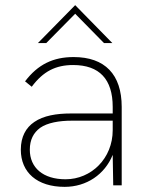

<svg xmlns="http://www.w3.org/2000/svg" viewBox="-20 -721 574 747"><path d="M420.5 0H453.5V-305C453.5 -431.5 388 -499 266.5 -499C187 -499 127.5 -470.5 77.5 -404.5L103.5 -383.5C148 -443.5 197 -468 264.5 -468C367 -468 418.5 -412.5 418.5 -305V-279.5H255.5C199.5 -279.5 149 -271 113.5 -246.5C81 -224.5 61 -189.5 61 -138.5C61 -50.5 124 6 231.5 6C316.5 6 387.5 -42 418.5 -118.5ZM96 -138.5C96 -177.5 110.5 -204.5 136 -223.5C164.5 -243.5 210 -251.5 259.5 -251.5H418.5V-214.5C418.5 -105 335.5 -23.5 235 -23.5C147.5 -23.5 96 -68.5 96 -138.5ZM127.5 -553.5H160L272.5 -667.5L384.5 -553.5H417L272.5 -701Z"/></svg>

Font: HK Grotesk ExtraLight
Style: Regular
Weight: 200
Designer: Alfredo Marco Pradil
Foundry: Hanken Design Co.
Version: Version 3.001;FEAKit 1.0